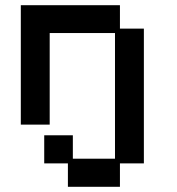

<svg xmlns="http://www.w3.org/2000/svg" viewBox="-20 -473 680 738"><path d="M241 245V155H150V47H260V137H422V-346H171V6H60V-453H441V-363H533V155H441V245Z"/></svg>

Font: Pixelify Sans Medium
Style: Regular
Weight: 500
Designer: Stefie Justprince
Foundry: Typecalism Foundryline
Version: Version 1.000;February 13, 2025;FontCreator 15.0.0.3015 64-b